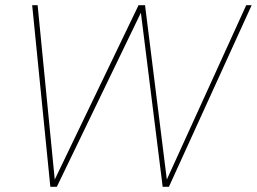

<svg xmlns="http://www.w3.org/2000/svg" viewBox="-20 -720 990 740"><path d="M174 0 104 -700H125L191 -28L514 -700H539L623 -28L929 -700H950L631 0H607L523 -671L199 0Z"/></svg>

Font: DM Sans 9pt Thin
Style: Italic
Weight: 250
Italic angle: -10°
Version: Version 4.004;gftools[0.9.30]